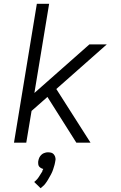

<svg xmlns="http://www.w3.org/2000/svg" viewBox="-20 -755 640 1016"><path d="M384 0 231 -242 147 -168 119 0H54L175 -735H240L162 -263L453 -520H545L278 -284L459 0ZM195 241 161 208Q166 204 170 200Q174 196 178 191.5Q182 187 185 182Q188 177 191 172.5Q194 168 198 161.5Q202 155 204 152V149L209 139Q206 138 202.5 137Q199 136 196.5 134Q194 132 191.5 130.5Q189 129 187 126Q185 123 184 120.5Q183 118 182.5 114.5Q182 111 182 107Q182 103 182 101L183 95Q184 91 185 87Q186 83 188 79Q190 75 192.5 71.5Q195 68 198 65Q201 62 204.5 59.5Q208 57 212 55.5Q216 54 221.5 52.5Q227 51 229 51H235Q239 51 243 51.5Q247 52 251 53Q255 54 258 56Q261 58 263.5 60.5Q266 63 268 66.5Q270 70 271.5 73.5Q273 77 273.5 82Q274 87 274 89L273 95Q272 101 271 106.5Q270 112 268.5 117.5Q267 123 265 129Q263 135 261.5 140.5Q260 146 257.5 151.5Q255 157 252.5 162.5Q250 168 247 173Q244 178 241 183.5Q238 189 234.5 195Q231 201 228 205.5Q225 210 220.5 216Q216 222 214 224Z"/></svg>

Font: Iosevka Aile Light
Style: Italic
Weight: 300
Italic angle: -9°
Designer: Belleve Invis
Foundry: Belleve Invis
Version: Version 31.1.0; ttfautohint (v1.8.4)